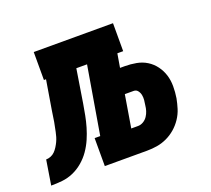

<svg xmlns="http://www.w3.org/2000/svg" viewBox="-152 -652 849 774"><g transform="rotate(-20 272.0 -265.0)"><path d="M-56 0 -39 -106Q-29 -106 -19 -110Q-9 -114 -1.5 -121.5Q6 -129 12 -138.5Q18 -148 22.5 -157.5Q27 -167 30 -177Q33 -187 35 -197Q37 -207 39 -217Q41 -227 43 -237Q45 -248 46.5 -260Q48 -272 50 -283L71 -410H62V-530H402V-410H377L367 -351H387Q412 -351 436.5 -346.5Q461 -342 481 -329.5Q501 -317 515 -298Q529 -279 536 -256.5Q543 -234 543 -208.5Q543 -183 539 -158Q535 -137 528.5 -116Q522 -95 509 -75.5Q496 -56 478.5 -41Q461 -26 440.5 -16.5Q420 -7 398.5 -3.5Q377 0 355 0H174V-120H198L247 -410H201L178 -266Q174 -242 169.5 -218.5Q165 -195 158 -171Q151 -147 141 -124Q131 -101 116.5 -80Q102 -59 82 -42Q62 -25 39 -15Q16 -5 -8 -2.5Q-32 0 -56 0ZM355 -106Q367 -106 378 -112.5Q389 -119 396 -129.5Q403 -140 406.5 -151.5Q410 -163 411 -174Q413 -185 414 -196Q415 -207 413 -217.5Q411 -228 404.5 -236.5Q398 -245 387 -245H349L326 -106Z"/></g></svg>

Font: Iosevka Curly Slab HvExObl
Style: Regular
Weight: 900
Width: 7
Italic angle: -9°
Monospace: yes
Designer: Belleve Invis
Foundry: Belleve Invis
Version: Version 11.1.0; ttfautohint (v1.8.3)